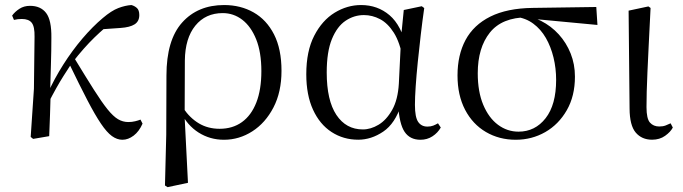

<svg xmlns="http://www.w3.org/2000/svg" viewBox="-20 -551 2762 777"><path d="M114 11.1 104.2 3.1 117.3 -191.8 119.8 -402.2Q120.6 -443.1 108.6 -458.6Q96.6 -474.2 68.2 -474.2Q59.6 -474.2 52 -473.3Q44.3 -472.4 36.5 -470.4L29.1 -488Q40.4 -503.6 58.7 -515.5Q77 -527.4 101.6 -527.4Q144.5 -527.4 166.7 -498.4Q188.9 -469.3 187.9 -397.8Q187.9 -346.1 186.1 -289.8Q184.3 -233.4 182.8 -177.6L185 -174.4Q183.8 -130 182.4 -86.7Q181.1 -43.4 179.1 0ZM172.7 -128.6 158.1 -155.3H165.2L172.1 -171Q200 -232.9 236.3 -289.9Q272.5 -346.8 313.6 -395.1Q354.8 -443.4 396.1 -478.1Q430.9 -507.7 458.9 -518.4Q486.8 -529 511.7 -530.6Q524.6 -527.2 534.2 -518.5Q543.7 -509.8 543.7 -489.9Q543.7 -464.7 524.8 -452.6Q505.9 -440.5 468.1 -437.9L378.1 -431.6L450.1 -474.7Q405.4 -441.2 362.4 -399.5Q319.4 -357.7 274.8 -300.4L269.2 -293.4Q251.3 -266.1 236.9 -243.4Q222.6 -220.8 207.8 -194.4Q193 -168.1 172.7 -128.6ZM475.4 14.6Q453.6 14.6 432.9 -0.4Q412.3 -15.4 388.6 -50.5Q364.8 -85.6 333.6 -145.5Q302.4 -205.4 258.8 -295.8L280 -317.2Q327.7 -238.7 359.9 -188Q392 -137.3 415.2 -108.6Q438.4 -79.9 457.8 -68.5Q477.2 -57.1 499.3 -57.1Q514 -57.1 526.9 -60.3Q539.9 -63.4 548.5 -67L556.9 -50.7Q543.1 -19.1 520.9 -2.2Q498.7 14.6 475.4 14.6Z M647.6 199.6 652.8 -5.5 653.6 -245.2Q653.6 -388.7 716.9 -459.6Q780.3 -530.6 887 -530.6Q953.7 -530.6 1006.2 -500.8Q1058.7 -471 1088.9 -411.9Q1119.2 -352.7 1119.2 -264.3Q1119.2 -178.8 1086.7 -116.2Q1054.2 -53.6 1001.1 -19.5Q948 14.6 886.2 14.6Q829.7 14.6 783.5 -14.7Q737.4 -44.1 711.4 -97.7H708L721.8 -113.1Q748.3 -73.6 784.9 -51.7Q821.6 -29.8 868.7 -29.8Q921.4 -29.8 959.1 -56.9Q996.8 -83.9 1017.3 -136.1Q1037.7 -188.2 1037.7 -263.1Q1037.7 -339.4 1016.8 -391.7Q995.8 -443.9 960.5 -471Q925.2 -498 881.3 -498Q811.8 -498 770.4 -447.1Q729.1 -396.2 728.1 -306.4L727.3 -94.1L726.8 -84.8L740.7 188.8L658.2 206.4Z M1429.8 14.4Q1369.7 14.4 1321.8 -16.7Q1273.9 -47.8 1246.7 -107.2Q1219.5 -166.5 1219.5 -250.6Q1219.5 -344.2 1251.6 -406.4Q1283.6 -468.5 1334.3 -499.6Q1385.1 -530.6 1441.2 -530.6Q1508.2 -530.6 1556.5 -489.4Q1604.8 -448.1 1624.7 -358.5H1632.3L1610.5 -312.6Q1598.5 -379.3 1574.1 -418.1Q1549.6 -456.9 1518.2 -473.4Q1486.8 -490 1452.7 -490Q1412.8 -490 1378.5 -467Q1344.2 -444 1323.2 -392.9Q1302.2 -341.7 1302.2 -257.8Q1302.2 -144.9 1341.3 -86Q1380.4 -27.2 1448.4 -27.2Q1480.3 -27.2 1512 -46.2Q1543.8 -65.2 1567.1 -106.4Q1590.3 -147.6 1594.1 -212.9L1603.4 -403.1L1614 -510.5L1686.8 -525.8L1696.8 -518.4Q1689.4 -466.9 1682.8 -410.4Q1676.2 -353.9 1670.7 -299.8Q1665.2 -245.7 1662.2 -200.8Q1659.2 -155.9 1659.2 -126.6Q1659.2 -76.9 1672.2 -57.8Q1685.2 -38.7 1709.6 -38.7Q1723.4 -38.7 1733.2 -42.6Q1743 -46.5 1752.5 -52L1763.8 -34.9Q1751.5 -13.4 1730.2 0.6Q1708.9 14.6 1681.4 14.6Q1639 14.6 1617.4 -17.4Q1595.8 -49.4 1591.1 -127.8L1603.9 -128.2Q1579.3 -50.9 1530.8 -18.3Q1482.4 14.4 1429.8 14.4Z M2067 14.6Q2000.2 14.6 1946.5 -16.8Q1892.8 -48.2 1862.1 -106.9Q1831.5 -165.5 1831.5 -245.6Q1831.5 -328.5 1864 -389.2Q1896.6 -450 1964.2 -483.8Q2031.9 -517.6 2135.8 -519L2393.1 -522.7L2397.8 -450L2131.1 -475.1L2114.2 -481Q2011.5 -480.5 1962.4 -419.1Q1913.4 -357.7 1913.4 -254.5Q1913.4 -179.9 1935.6 -126.9Q1957.9 -73.9 1995.2 -46.1Q2032.6 -18.2 2078.4 -18.2Q2145.4 -18.2 2188 -72.6Q2230.6 -127 2230.6 -227.7Q2230.6 -274.5 2220 -318.2Q2209.4 -361.8 2189.1 -397.3Q2168.7 -432.7 2138 -455.4Q2107.4 -478.1 2066.6 -483L2080 -492Q2127.9 -487.6 2169.2 -466.6Q2210.5 -445.6 2241.2 -411.9Q2271.9 -378.2 2289.3 -334.6Q2306.7 -291.1 2306.7 -240.9Q2306.7 -162.3 2273.7 -104.9Q2240.8 -47.5 2186.5 -16.4Q2132.2 14.6 2067 14.6Z M2618.8 14.4Q2577.3 14.4 2552.7 -14.5Q2528.2 -43.4 2527.8 -111.9L2523.9 -507.9L2604 -525L2612.8 -518.8Q2608.3 -430.3 2605.2 -367.2Q2602.1 -304.2 2600.1 -259Q2598.1 -213.9 2597.2 -180.2Q2596.3 -146.5 2596.3 -117.6Q2596.3 -70.5 2610.4 -54.8Q2624.4 -39.1 2648 -39.1Q2662.8 -39.1 2673.5 -43.2Q2684.3 -47.3 2693.9 -52L2702.8 -34.8Q2693.5 -16.9 2671.5 -1.3Q2649.5 14.4 2618.8 14.4Z"/></svg>

Font: Noto Serif JP
Style: Regular
Weight: 200
Designer: Ryoko NISHIZUKA 西塚涼子 (kana & ideographs); Frank Grießhammer (Latin, Greek & Cyrillic); Wenlong ZHANG 张文龙 (bopomofo); San
Foundry: Adobe
Version: Version 2.001;hotconv 1.1.0;makeotfexe 2.6.0